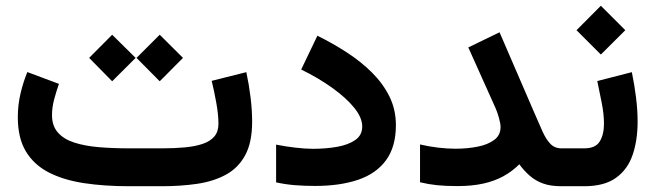

<svg xmlns="http://www.w3.org/2000/svg" viewBox="-20 -645 2270 665"><path d="M540.5 0Q606 0 662.6 -8.3Q719.2 -16.6 762.1 -39.8Q805.1 -63 829.2 -107.3Q853.3 -151.6 853.3 -223.7Q853.3 -262.2 848 -306.5Q842.7 -350.7 833.2 -395.1L713.2 -365Q722.2 -327.9 729.4 -287.6Q736.6 -247.2 736.6 -215.9Q736.6 -188.9 722.2 -172.1Q707.8 -155.3 681.7 -146.6Q655.6 -137.8 620 -134.5Q584.5 -131.2 541.7 -131.2H427.4Q370.5 -131.2 321.9 -135.3Q273.3 -139.5 237.1 -151.2Q200.9 -162.9 180.5 -186Q160.1 -209 160.1 -246.7Q160.1 -273.3 168 -302.5Q176 -331.7 184.1 -354.5L74.7 -395.4Q60.5 -361 51.1 -321.2Q41.7 -281.3 41.7 -239Q41.7 -167.3 69.5 -120.8Q97.4 -74.4 148.6 -47.9Q199.9 -21.5 270.7 -10.7Q341.4 0 427.4 0ZM533.2 -524.7 452.8 -444.5 533.2 -363.5 613.8 -444.5ZM368.5 -524.7 288.7 -444.5 368.5 -363.5 449.7 -444.5Z M1063.6 -129.6Q1037.4 -129.6 1002.7 -133.7Q968 -137.7 936.3 -144.1V-13.4Q967.3 -6.5 1000.3 -3.7Q1033.3 -1 1071 -1Q1157.8 -1 1220.5 -22.4Q1283.3 -43.8 1317.2 -90.3Q1351.2 -136.7 1351.2 -211.7Q1351.2 -264.8 1329.3 -309.8Q1307.3 -354.7 1269.2 -392.9Q1231.1 -431 1182.1 -462.9Q1133.2 -494.7 1079.3 -521.3L1023.2 -404.2Q1083.2 -374.9 1130.9 -340.6Q1178.7 -306.4 1206.6 -272Q1234.6 -237.7 1234.6 -206.9Q1234.6 -176.7 1210.4 -160Q1186.3 -143.3 1147.3 -136.4Q1108.3 -129.6 1063.6 -129.6Z M1713.7 -204.5Q1713.7 -176.6 1691.5 -160.2Q1669.2 -143.8 1633.7 -136.9Q1598.2 -129.9 1557.6 -129.9Q1529.4 -129.9 1497.2 -133.7Q1464.9 -137.6 1434.8 -144.7V-13.7Q1464.8 -6.5 1494.3 -3.5Q1523.8 -0.5 1564.9 -0.5Q1614.4 -0.5 1653.5 -9.1Q1692.6 -17.7 1723.4 -34.6Q1754.3 -51.5 1778.6 -76Q1795.6 -53 1815.2 -36Q1834.8 -18.9 1860.9 -9.4Q1887.1 0 1924.3 0H1944.8V-131.2H1924.3Q1901.3 -131.2 1886.1 -147Q1870.9 -162.8 1858.4 -191.1Q1845.8 -219.4 1829.7 -256.6L1710.2 -533.2L1602 -480.7L1696.3 -270.7Q1702.5 -256.8 1708.1 -236.8Q1713.7 -216.9 1713.7 -204.5Z M2003.2 0Q2073.4 0 2113.8 -29.3Q2154.2 -58.5 2171.3 -109.1Q2188.4 -159.6 2188.4 -223.5Q2188.4 -263.3 2183 -306.8Q2177.7 -350.4 2168.4 -395.1L2048.7 -364.3Q2056.8 -326.7 2064.3 -287.9Q2071.9 -249.2 2071.9 -216.4Q2071.9 -179.3 2057.3 -155.2Q2042.8 -131.2 2003.6 -131.2H1925.3V0ZM2061.1 -625.1 1976.8 -540.4 2061.1 -456.1 2145.8 -540.4Z"/></svg>

Font: Vazirmatn NL
Style: Regular
Weight: 400
Designer: Saber Rastikerdar
Foundry: Saber Rastikerdar
Version: Version 33.003